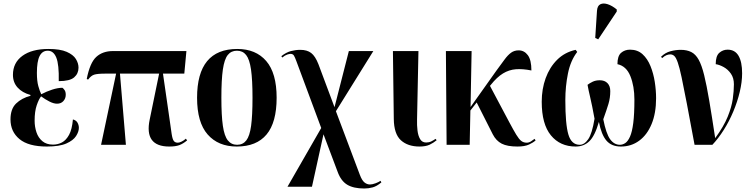

<svg xmlns="http://www.w3.org/2000/svg" viewBox="-20 -828 4300 1098"><path d="M248 10Q143 10 91.5 -32.5Q40 -75 40 -145Q40 -205 72 -236Q104 -267 154 -280V-285Q107 -298 80.5 -327.5Q54 -357 54 -400Q54 -469 108 -508.5Q162 -548 257 -548Q324 -548 361.5 -531.5Q399 -515 414 -490.5Q429 -466 429 -441Q429 -407 404 -385.5Q379 -364 316 -364Q318 -459 302 -498.5Q286 -538 253 -538Q222 -538 206.5 -507.5Q191 -477 191 -411Q191 -365 199 -336Q207 -307 216 -289Q246 -305 278.5 -315.5Q311 -326 337 -326Q343 -322 349.5 -312.5Q356 -303 356 -286Q356 -265 342.5 -250Q329 -235 306 -235Q287 -235 262.5 -247.5Q238 -260 215 -277Q202 -261 190 -226Q178 -191 178 -138Q178 -103 188.5 -71.5Q199 -40 222.5 -20.5Q246 -1 283 -1Q311 -1 334.5 -13.5Q358 -26 375 -57Q392 -88 397 -145Q416 -140 423.5 -126Q431 -112 431 -97Q431 -75 415 -50Q399 -25 359.5 -7.5Q320 10 248 10Z M558 0 644 -407H584Q537 -407 518.5 -401Q500 -395 484 -373L476 -376Q494 -469 530.5 -502.5Q567 -536 626 -536H1046L1034 -407H912L949 -151Q957 -93 961.5 -63Q966 -33 973.5 -22.5Q981 -12 997 -12Q1006 -12 1019 -18.5Q1032 -25 1043 -35L1050 -25Q1027 -6 1005.5 2Q984 10 948 10Q804 10 836 -144L890 -407H666L700 0Z M1334 10Q1228 10 1167.5 -59Q1107 -128 1107 -269Q1107 -548 1337 -548Q1443 -548 1502.5 -479Q1562 -410 1562 -269Q1562 -128 1504.5 -59Q1447 10 1334 10ZM1336 0Q1369 0 1388.5 -25Q1408 -50 1416 -108.5Q1424 -167 1424 -269Q1424 -372 1415.5 -430.5Q1407 -489 1387.5 -513.5Q1368 -538 1335 -538Q1302 -538 1282.5 -513.5Q1263 -489 1254.5 -430.5Q1246 -372 1246 -269Q1246 -167 1254.5 -108.5Q1263 -50 1283 -25Q1303 0 1336 0Z M2063 250Q2002 250 1966 228.5Q1930 207 1911 155L1830 -60L1764 240H1624L1817 -96L1675 -478Q1667 -500 1661 -510Q1655 -520 1641 -520Q1635 -520 1622.5 -516Q1610 -512 1594 -499L1589 -507Q1617 -529 1644 -536Q1671 -543 1697 -543Q1736 -543 1759.5 -525Q1783 -507 1801 -461L1893 -215L1975 -536H2115L1901 -192L2038 172Q2050 204 2064.5 215.5Q2079 227 2096 227Q2109 227 2128 220Q2147 213 2156 206L2161 215Q2135 237 2111.5 243.5Q2088 250 2063 250Z M2379 10Q2312 10 2272.5 -26Q2233 -62 2232 -148L2227 -536H2373L2365 -145Q2364 -112 2367.5 -82Q2371 -52 2382.5 -32.5Q2394 -13 2417 -13Q2433 -13 2445.5 -19Q2458 -25 2471 -34L2477 -26Q2459 -11 2437 -0.5Q2415 10 2379 10Z M2534 0 2530 -536H2677L2671 -216L2818 -423Q2846 -461 2865 -487Q2884 -513 2902.5 -526.5Q2921 -540 2946 -540Q2978 -540 2998.5 -512.5Q3019 -485 3019 -425Q2969 -435 2930 -432Q2891 -429 2856.5 -408Q2822 -387 2787 -343L2782 -337L2893 -128Q2917 -83 2932.5 -57.5Q2948 -32 2961 -22Q2974 -12 2992 -12Q3005 -12 3016.5 -19.5Q3028 -27 3037 -34L3043 -25Q3030 -13 3005.5 -1.5Q2981 10 2939 10Q2881 10 2849 -6.5Q2817 -23 2798 -60L2706 -242L2670 -196L2666 0Z M3272 10Q3183 10 3130.5 -54Q3078 -118 3078 -246Q3078 -319 3100.5 -381Q3123 -443 3166 -486Q3209 -529 3272 -543L3281 -531Q3243 -482 3228 -408Q3213 -334 3213 -256Q3213 -117 3230.5 -58.5Q3248 0 3295 0Q3322 0 3344 -32Q3366 -64 3380 -149Q3366 -226 3355.5 -270Q3345 -314 3340 -343Q3353 -353 3370 -361Q3387 -369 3410 -369Q3438 -369 3454 -352.5Q3470 -336 3470 -307Q3470 -268 3459.5 -233.5Q3449 -199 3430 -146Q3446 -64 3469 -32Q3492 0 3525 0Q3541 0 3556 -10Q3571 -20 3583 -47Q3595 -74 3601.5 -125Q3608 -176 3608 -258Q3608 -335 3585 -392.5Q3562 -450 3511 -461Q3511 -508 3532 -526Q3553 -544 3583 -544Q3626 -544 3654.5 -518Q3683 -492 3700 -450Q3717 -408 3724.5 -359.5Q3732 -311 3732 -266Q3732 -181 3706.5 -119Q3681 -57 3635.5 -23.5Q3590 10 3531 10Q3477 10 3448 -24Q3419 -58 3405 -131Q3382 -51 3350.5 -20.5Q3319 10 3272 10ZM3401 -603 3384 -611 3394 -766Q3396 -795 3413 -803.5Q3430 -812 3455 -804Q3480 -796 3507 -774V-762Z M3952 0Q3926 -141 3908 -235Q3890 -329 3878 -385.5Q3866 -442 3856 -470.5Q3846 -499 3836 -508Q3826 -517 3813 -517Q3803 -517 3791.5 -512.5Q3780 -508 3767 -496L3760 -503Q3784 -527 3814.5 -535Q3845 -543 3873 -543Q3908 -543 3933 -530.5Q3958 -518 3975.5 -486.5Q3993 -455 4007 -398Q4021 -341 4036 -252.5Q4051 -164 4070 -38Q4119 -105 4141.5 -160.5Q4164 -216 4170.5 -262Q4177 -308 4177 -346Q4177 -382 4160 -406.5Q4143 -431 4118.5 -444.5Q4094 -458 4073 -461Q4073 -508 4093.5 -526Q4114 -544 4141 -544Q4183 -544 4203.5 -509Q4224 -474 4224 -409Q4224 -359 4210.5 -302.5Q4197 -246 4173.5 -190Q4150 -134 4119 -85Q4088 -36 4054 0Z"/></svg>

Font: Noto Serif Display Condensed
Style: Bold
Weight: 700
Width: 3
Designer: Monotype Design Team
Foundry: Monotype Imaging Inc.
Version: Version 2.009